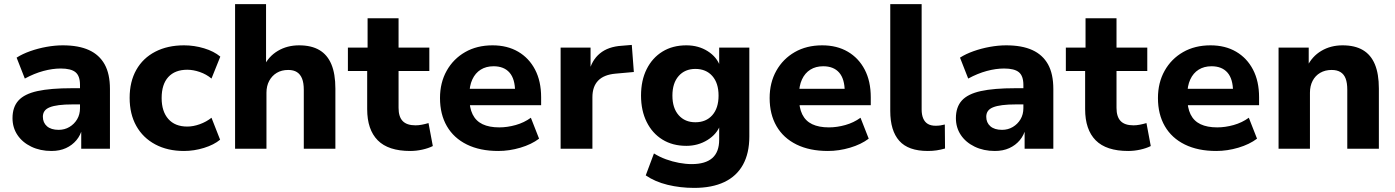

<svg xmlns="http://www.w3.org/2000/svg" viewBox="-20 -725 6801 936"><path d="M231 11Q176 11 132.5 -10Q89 -31 65 -67Q41 -103 41 -149Q41 -203 70 -235Q99 -267 162.5 -281Q226 -295 331 -295H387V-216H333Q295 -216 267.5 -212.5Q240 -209 222.5 -202Q205 -195 197 -183.5Q189 -172 189 -156Q189 -127 209 -109.5Q229 -92 266 -92Q295 -92 318.5 -106Q342 -120 356 -143.5Q370 -167 370 -198V-311Q370 -355 348 -373Q326 -391 276 -391Q236 -391 191.5 -379Q147 -367 101 -342L61 -444Q89 -462 127 -475.5Q165 -489 206.5 -496.5Q248 -504 286 -504Q363 -504 413.5 -481Q464 -458 490 -411.5Q516 -365 516 -291V0H376V-99H381Q373 -66 352.5 -41.5Q332 -17 301.5 -3Q271 11 231 11Z M877 11Q797 11 737 -21Q677 -53 644.5 -111Q612 -169 612 -248Q612 -327 644.5 -384.5Q677 -442 737 -473Q797 -504 877 -504Q927 -504 975 -489.5Q1023 -475 1054 -449L1011 -342Q986 -363 954 -374Q922 -385 893 -385Q833 -385 800.5 -349.5Q768 -314 768 -247Q768 -182 800.5 -145Q833 -108 893 -108Q922 -108 954 -119.5Q986 -131 1011 -151L1053 -44Q1023 -19 974.5 -4Q926 11 877 11Z M1126 0V-705H1277V-401H1266Q1289 -450 1334.5 -477Q1380 -504 1438 -504Q1498 -504 1537 -481Q1576 -458 1595.5 -411.5Q1615 -365 1615 -293V0H1461V-287Q1461 -321 1452.5 -342Q1444 -363 1427.5 -373.5Q1411 -384 1385 -384Q1353 -384 1329.5 -370Q1306 -356 1292.5 -331Q1279 -306 1279 -273V0Z M1980 11Q1873 11 1821.5 -41Q1770 -93 1770 -193V-379H1676V-493H1772V-636H1923V-493H2073V-379H1923V-199Q1923 -156 1943 -135Q1963 -114 2006 -114Q2020 -114 2036 -117Q2052 -120 2069 -125L2090 -13Q2068 -2 2038.5 4.5Q2009 11 1980 11Z M2409 11Q2320 11 2256 -20.5Q2192 -52 2158.5 -110Q2125 -168 2125 -247Q2125 -322 2157.5 -380Q2190 -438 2247.5 -471Q2305 -504 2381 -504Q2453 -504 2506 -473Q2559 -442 2588.5 -385.5Q2618 -329 2618 -251V-212H2250V-292H2506L2491 -278Q2491 -340 2464 -371Q2437 -402 2386 -402Q2350 -402 2323.5 -385.5Q2297 -369 2282.5 -337.5Q2268 -306 2268 -261V-251Q2268 -200 2284 -167.5Q2300 -135 2332.5 -119.5Q2365 -104 2414 -104Q2453 -104 2494 -115.5Q2535 -127 2568 -151L2608 -49Q2571 -21 2517 -5Q2463 11 2409 11Z M2713 0V-493H2859V-372H2851Q2864 -431 2904.5 -464.5Q2945 -498 3012 -502L3060 -506L3070 -374L2981 -366Q2924 -361 2896 -332Q2868 -303 2868 -251V0Z M3364 191Q3296 191 3234.5 176Q3173 161 3128 130L3168 23Q3195 40 3226.5 51.5Q3258 63 3290.5 69Q3323 75 3352 75Q3419 75 3452.5 45.5Q3486 16 3486 -44V-117H3492Q3475 -71 3429 -42.5Q3383 -14 3326 -14Q3259 -14 3209.5 -44.5Q3160 -75 3132.5 -130.5Q3105 -186 3105 -259Q3105 -333 3132.5 -388Q3160 -443 3209.5 -473.5Q3259 -504 3326 -504Q3385 -504 3430 -475.5Q3475 -447 3491 -401H3486V-493H3633V-60Q3633 22 3602 78Q3571 134 3511 162.5Q3451 191 3364 191ZM3370 -129Q3422 -129 3452.5 -163.5Q3483 -198 3483 -259Q3483 -320 3452.5 -354.5Q3422 -389 3370 -389Q3319 -389 3288.5 -354.5Q3258 -320 3258 -259Q3258 -198 3288.5 -163.5Q3319 -129 3370 -129Z M4016 11Q3927 11 3863 -20.5Q3799 -52 3765.5 -110Q3732 -168 3732 -247Q3732 -322 3764.5 -380Q3797 -438 3854.5 -471Q3912 -504 3988 -504Q4060 -504 4113 -473Q4166 -442 4195.5 -385.5Q4225 -329 4225 -251V-212H3857V-292H4113L4098 -278Q4098 -340 4071 -371Q4044 -402 3993 -402Q3957 -402 3930.5 -385.5Q3904 -369 3889.5 -337.5Q3875 -306 3875 -261V-251Q3875 -200 3891 -167.5Q3907 -135 3939.5 -119.5Q3972 -104 4021 -104Q4060 -104 4101 -115.5Q4142 -127 4175 -151L4215 -49Q4178 -21 4124 -5Q4070 11 4016 11Z M4503 11Q4408 11 4364 -38.5Q4320 -88 4320 -184V-705H4473V-191Q4473 -166 4480.5 -148Q4488 -130 4503 -121Q4518 -112 4541 -112Q4553 -112 4564 -113.5Q4575 -115 4586 -118L4587 -1Q4566 5 4546 8Q4526 11 4503 11Z M4830 11Q4775 11 4731.5 -10Q4688 -31 4664 -67Q4640 -103 4640 -149Q4640 -203 4669 -235Q4698 -267 4761.5 -281Q4825 -295 4930 -295H4986V-216H4932Q4894 -216 4866.5 -212.5Q4839 -209 4821.5 -202Q4804 -195 4796 -183.5Q4788 -172 4788 -156Q4788 -127 4808 -109.5Q4828 -92 4865 -92Q4894 -92 4917.5 -106Q4941 -120 4955 -143.5Q4969 -167 4969 -198V-311Q4969 -355 4947 -373Q4925 -391 4875 -391Q4835 -391 4790.5 -379Q4746 -367 4700 -342L4660 -444Q4688 -462 4726 -475.5Q4764 -489 4805.5 -496.5Q4847 -504 4885 -504Q4962 -504 5012.5 -481Q5063 -458 5089 -411.5Q5115 -365 5115 -291V0H4975V-99H4980Q4972 -66 4951.5 -41.5Q4931 -17 4900.5 -3Q4870 11 4830 11Z M5480 11Q5373 11 5321.5 -41Q5270 -93 5270 -193V-379H5176V-493H5272V-636H5423V-493H5573V-379H5423V-199Q5423 -156 5443 -135Q5463 -114 5506 -114Q5520 -114 5536 -117Q5552 -120 5569 -125L5590 -13Q5568 -2 5538.5 4.5Q5509 11 5480 11Z M5909 11Q5820 11 5756 -20.5Q5692 -52 5658.5 -110Q5625 -168 5625 -247Q5625 -322 5657.5 -380Q5690 -438 5747.5 -471Q5805 -504 5881 -504Q5953 -504 6006 -473Q6059 -442 6088.5 -385.5Q6118 -329 6118 -251V-212H5750V-292H6006L5991 -278Q5991 -340 5964 -371Q5937 -402 5886 -402Q5850 -402 5823.5 -385.5Q5797 -369 5782.5 -337.5Q5768 -306 5768 -261V-251Q5768 -200 5784 -167.5Q5800 -135 5832.5 -119.5Q5865 -104 5914 -104Q5953 -104 5994 -115.5Q6035 -127 6068 -151L6108 -49Q6071 -21 6017 -5Q5963 11 5909 11Z M6213 0V-493H6360V-400H6352Q6376 -450 6421.5 -477Q6467 -504 6525 -504Q6585 -504 6624 -481Q6663 -458 6682.5 -411.5Q6702 -365 6702 -293V0H6548V-287Q6548 -321 6540 -342Q6532 -363 6515 -373.5Q6498 -384 6472 -384Q6440 -384 6416 -370Q6392 -356 6379 -331Q6366 -306 6366 -273V0Z"/></svg>

Font: Nunito Sans 11pt ExtraBold
Style: Regular
Weight: 800
Version: Version 3.101;gftools[0.9.27]